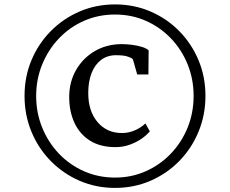

<svg xmlns="http://www.w3.org/2000/svg" viewBox="-20 -934 1068 892"><path d="M94 -488.5Q94 -577.5 126.2 -654.5Q158.5 -731.5 216.2 -789.8Q274 -848 350.2 -880.8Q426.5 -913.5 514.5 -913.5Q602.5 -913.5 678.8 -880.8Q755 -848 812.5 -789.8Q870 -731.5 902.2 -654.5Q934.5 -577.5 934.5 -488.5Q934.5 -399.5 902.2 -321.8Q870 -244 812.5 -185.5Q755 -127 678.8 -94Q602.5 -61 514.5 -61Q426.5 -61 350.2 -94Q274 -127 216.2 -185.5Q158.5 -244 126.2 -321.8Q94 -399.5 94 -488.5ZM148 -488Q148 -410 176 -341.2Q204 -272.5 253.8 -220.2Q303.5 -168 370.2 -138.5Q437 -109 514.5 -109Q591.5 -109 658 -138.8Q724.5 -168.5 774.2 -220.8Q824 -273 851.8 -341.5Q879.5 -410 879.5 -488.5Q879.5 -566 851.8 -634.8Q824 -703.5 774.2 -755.5Q724.5 -807.5 658.2 -837Q592 -866.5 514.5 -866.5Q436.5 -866.5 369.8 -837Q303 -807.5 253.5 -755.2Q204 -703 176 -634.5Q148 -566 148 -488ZM516.5 -250.5Q446 -250.5 398.2 -280.5Q350.5 -310.5 326 -363.2Q301.5 -416 301.5 -483.5Q301.5 -553 333.2 -608.5Q365 -664 420.2 -696.5Q475.5 -729 546.5 -729Q567.5 -729 593 -725.8Q618.5 -722.5 639.8 -716Q661 -709.5 670.5 -700L669.5 -588H617.5L597 -659.5Q587.5 -667 570 -672.2Q552.5 -677.5 519 -677.5Q478.5 -677.5 449.5 -655.5Q420.5 -633.5 405.2 -594Q390 -554.5 390 -502Q390 -417.5 433.2 -366.8Q476.5 -316 546 -316Q578.5 -316 607.2 -328.8Q636 -341.5 655.5 -360.5L676 -324Q662 -306.5 638 -289.8Q614 -273 583 -261.8Q552 -250.5 516.5 -250.5Z"/></svg>

Font: Merriweather 48pt Medium
Style: Regular
Weight: 500
Version: Version 2.100